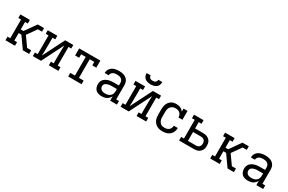

<svg xmlns="http://www.w3.org/2000/svg" viewBox="145 -2077 5110 3411"><g transform="rotate(30 2700.0 -371.0)"><path d="M76 0V-74H132V-457H76V-530H271V-456H215V-302H271L432 -530H562V-457H478L414 -367L342 -265L478 -74H562V0H432L271 -228H215V-74H271V0Z M638 0V-74H695V-457H638V-530H834V-457H777V-318Q777 -260 775.5 -202.5Q774 -145 772 -87L995 -530H1162V-457H1105V-74H1162V0H966V-74H1023V-212Q1023 -270 1024.5 -327.5Q1026 -385 1028 -443L805 0Z M1363 0V-74H1459V-457H1365V-385H1283V-530H1717V-385H1635V-456H1541V-74H1637V0Z M2051 8Q2019 8 1987.5 0Q1956 -8 1932.5 -29Q1909 -50 1898 -81Q1887 -112 1887 -143Q1887 -171 1895 -197.5Q1903 -224 1921 -244.5Q1939 -265 1963 -278Q1987 -291 2013 -299Q2039 -307 2066 -309.5Q2093 -312 2121 -312H2223V-365Q2223 -388 2213 -409Q2203 -430 2184.5 -442.5Q2166 -455 2143.5 -459.5Q2121 -464 2099 -464Q2077 -464 2056 -460.5Q2035 -457 2017 -446.5Q1999 -436 1987 -417.5Q1975 -399 1975 -378Q1975 -378 1975 -378Q1975 -378 1975 -378H1893Q1893 -378 1893 -378.5Q1893 -379 1893 -379Q1893 -403 1900.5 -426.5Q1908 -450 1923 -469.5Q1938 -489 1958.5 -502.5Q1979 -516 2002 -524Q2025 -532 2049.5 -535Q2074 -538 2099 -538Q2124 -538 2149.5 -534.5Q2175 -531 2199 -522.5Q2223 -514 2244 -498.5Q2265 -483 2279 -462Q2293 -441 2299 -416Q2305 -391 2305 -365V-74H2362V0H2223V-90Q2212 -66 2193.5 -46.5Q2175 -27 2152 -14.5Q2129 -2 2103 3Q2077 8 2051 8ZM2082 -65Q2109 -65 2135 -72Q2161 -79 2182 -95.5Q2203 -112 2213 -137Q2223 -162 2223 -189V-239H2121Q2104 -239 2088 -238Q2072 -237 2056 -233.5Q2040 -230 2024.5 -224Q2009 -218 1996 -208.5Q1983 -199 1976 -184Q1969 -169 1969 -152Q1969 -132 1978.5 -113.5Q1988 -95 2005 -84Q2022 -73 2042 -69Q2062 -65 2082 -65Z M2438 0V-74H2495V-457H2438V-530H2634V-457H2577V-318Q2577 -260 2575.5 -202.5Q2574 -145 2572 -87L2795 -530H2962V-457H2905V-74H2962V0H2766V-74H2823V-212Q2823 -270 2824.5 -327.5Q2826 -385 2828 -443L2605 0ZM2700 -610Q2680 -610 2659.5 -613Q2639 -616 2620.5 -623Q2602 -630 2585.5 -643Q2569 -656 2558.5 -673Q2548 -690 2543.5 -710Q2539 -730 2539 -750H2621Q2621 -735 2627 -721.5Q2633 -708 2644.5 -699Q2656 -690 2670.5 -687Q2685 -684 2700 -684Q2715 -684 2729.5 -687Q2744 -690 2755.5 -699Q2767 -708 2773 -721.5Q2779 -735 2779 -750H2861Q2861 -730 2856.5 -710Q2852 -690 2841.5 -673Q2831 -656 2814.5 -643Q2798 -630 2779.5 -623Q2761 -616 2740.5 -613Q2720 -610 2700 -610Z M3298 8Q3269 8 3240.5 2.5Q3212 -3 3186.5 -16.5Q3161 -30 3141 -51Q3121 -72 3108.5 -98Q3096 -124 3091.5 -152.5Q3087 -181 3087 -210V-320Q3087 -347 3090.5 -374.5Q3094 -402 3104 -427Q3114 -452 3131 -474Q3148 -496 3170.5 -511Q3193 -526 3220 -532Q3247 -538 3275 -538Q3296 -538 3317.5 -534.5Q3339 -531 3358.5 -522Q3378 -513 3394.5 -499Q3411 -485 3423 -467V-530H3505V-349H3423Q3423 -373 3415 -396Q3407 -419 3389.5 -435Q3372 -451 3348.5 -458Q3325 -465 3301 -465Q3283 -465 3264.5 -461Q3246 -457 3230 -447.5Q3214 -438 3201.5 -424Q3189 -410 3182 -392.5Q3175 -375 3172 -357Q3169 -339 3169 -320V-210Q3169 -192 3171.5 -173.5Q3174 -155 3181.5 -138Q3189 -121 3200.5 -106.5Q3212 -92 3227.5 -82.5Q3243 -73 3261 -69.5Q3279 -66 3298 -66Q3322 -66 3345.5 -72Q3369 -78 3387.5 -94Q3406 -110 3415.5 -133Q3425 -156 3425 -181Q3425 -181 3425 -181Q3425 -181 3425 -181H3507Q3507 -181 3507 -181Q3507 -181 3507 -181Q3507 -154 3500.5 -128Q3494 -102 3480 -79.5Q3466 -57 3446 -39.5Q3426 -22 3401.5 -11Q3377 0 3350.5 4Q3324 8 3298 8Z M3638 0V-74H3695V-457H3638V-530H3834V-457H3777V-328H3940Q3963 -328 3985.5 -324.5Q4008 -321 4028.5 -311.5Q4049 -302 4066 -286.5Q4083 -271 4094 -251.5Q4105 -232 4109 -209.5Q4113 -187 4113 -164Q4113 -141 4109 -119Q4105 -97 4094 -77Q4083 -57 4066 -41.5Q4049 -26 4028.5 -16.5Q4008 -7 3985.5 -3.5Q3963 0 3940 0ZM3777 -73H3940Q3958 -73 3976 -78.5Q3994 -84 4007 -97Q4020 -110 4025.5 -128Q4031 -146 4031 -164Q4031 -182 4025.5 -200Q4020 -218 4007 -231Q3994 -244 3976 -249.5Q3958 -255 3940 -255H3777Z M4276 0V-74H4332V-457H4276V-530H4471V-456H4415V-302H4471L4632 -530H4762V-457H4678L4614 -367L4542 -265L4678 -74H4762V0H4632L4471 -228H4415V-74H4471V0Z M5051 8Q5019 8 4987.5 0Q4956 -8 4932.5 -29Q4909 -50 4898 -81Q4887 -112 4887 -143Q4887 -171 4895 -197.5Q4903 -224 4921 -244.5Q4939 -265 4963 -278Q4987 -291 5013 -299Q5039 -307 5066 -309.5Q5093 -312 5121 -312H5223V-365Q5223 -388 5213 -409Q5203 -430 5184.5 -442.5Q5166 -455 5143.5 -459.5Q5121 -464 5099 -464Q5077 -464 5056 -460.5Q5035 -457 5017 -446.5Q4999 -436 4987 -417.5Q4975 -399 4975 -378Q4975 -378 4975 -378Q4975 -378 4975 -378H4893Q4893 -378 4893 -378.5Q4893 -379 4893 -379Q4893 -403 4900.5 -426.5Q4908 -450 4923 -469.5Q4938 -489 4958.5 -502.5Q4979 -516 5002 -524Q5025 -532 5049.5 -535Q5074 -538 5099 -538Q5124 -538 5149.5 -534.5Q5175 -531 5199 -522.5Q5223 -514 5244 -498.5Q5265 -483 5279 -462Q5293 -441 5299 -416Q5305 -391 5305 -365V-74H5362V0H5223V-90Q5212 -66 5193.5 -46.5Q5175 -27 5152 -14.5Q5129 -2 5103 3Q5077 8 5051 8ZM5082 -65Q5109 -65 5135 -72Q5161 -79 5182 -95.5Q5203 -112 5213 -137Q5223 -162 5223 -189V-239H5121Q5104 -239 5088 -238Q5072 -237 5056 -233.5Q5040 -230 5024.5 -224Q5009 -218 4996 -208.5Q4983 -199 4976 -184Q4969 -169 4969 -152Q4969 -132 4978.5 -113.5Q4988 -95 5005 -84Q5022 -73 5042 -69Q5062 -65 5082 -65Z"/></g></svg>

Font: Iosevka Curly Slab Extended
Style: Regular
Weight: 400
Width: 7
Monospace: yes
Designer: Belleve Invis
Foundry: Belleve Invis
Version: Version 11.1.0; ttfautohint (v1.8.3)